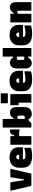

<svg xmlns="http://www.w3.org/2000/svg" viewBox="2060 -2900 860 5020"><g transform="rotate(-90 2490.0 -390.0)"><path d="M220 -550Q234 -550 237 -533Q251 -448 264.5 -360Q278 -272 290 -192H310Q324 -278 338 -368.5Q352 -459 366 -550H571Q579 -550 582.5 -544.5Q586 -539 584 -531Q553 -398 522.5 -265.5Q492 -133 461 0H175Q153 0 143.5 -7Q134 -14 128 -42Q102 -155 72.5 -286Q43 -417 12 -550Z M882 -570Q1011 -570 1080.5 -506Q1150 -442 1150 -329V-231Q1150 -220 1139 -220H835Q835 -206 838 -193.5Q841 -181 849 -173Q858 -164 878 -159Q898 -154 944 -155Q989 -155 1028.5 -161Q1068 -167 1115 -181H1135V-23Q1135 -18 1132 -15Q1122 -5 1090.5 3Q1059 11 1015 15.5Q971 20 921 20Q771 20 693 -41.5Q615 -103 615 -223V-327Q615 -399 647.5 -453.5Q680 -508 740 -539Q800 -570 882 -570ZM893 -395Q867 -395 851 -379.5Q835 -364 835 -339V-320H950V-335Q950 -352 946.5 -362.5Q943 -373 936 -380Q921 -395 893 -395Z M1440 0H1226Q1215 0 1215 -11V-550H1429Q1440 -550 1440 -539V-444H1460Q1475 -501 1502.5 -530.5Q1530 -560 1577 -560Q1593 -560 1600.5 -557Q1608 -554 1611 -551Q1615 -547 1615 -539V-309H1595Q1555 -322 1513 -322Q1469 -322 1440 -313Z M1780 0H1676Q1665 0 1665 -11V-750H1879Q1890 -750 1890 -739V-466H1910Q1933 -509 1970 -534.5Q2007 -560 2052 -560Q2122 -560 2161 -517Q2200 -474 2200 -397V-170Q2200 -88 2151 -39Q2102 10 2020 10Q1962 10 1928.5 -18Q1895 -46 1877 -77H1857Q1841 -60 1823.5 -42.5Q1806 -25 1793.5 -12.5Q1781 0 1780 0ZM1933 -367Q1911 -367 1890 -355V-178Q1912 -170 1933 -170Q1955 -170 1966 -181.5Q1977 -193 1977 -220V-317Q1977 -344 1965 -356Q1954 -367 1933 -367Z M2315 -11V-335H2261Q2250 -335 2250 -346V-550H2529Q2540 -550 2540 -539V0H2326Q2315 0 2315 -11ZM2300 -800H2549Q2560 -800 2560 -789V-615H2311Q2300 -615 2300 -626Z M2882 -570Q3011 -570 3080.5 -506Q3150 -442 3150 -329V-231Q3150 -220 3139 -220H2835Q2835 -206 2838 -193.5Q2841 -181 2849 -173Q2858 -164 2878 -159Q2898 -154 2944 -155Q2989 -155 3028.5 -161Q3068 -167 3115 -181H3135V-23Q3135 -18 3132 -15Q3122 -5 3090.5 3Q3059 11 3015 15.5Q2971 20 2921 20Q2771 20 2693 -41.5Q2615 -103 2615 -223V-327Q2615 -399 2647.5 -453.5Q2680 -508 2740 -539Q2800 -570 2882 -570ZM2893 -395Q2867 -395 2851 -379.5Q2835 -364 2835 -339V-320H2950V-335Q2950 -352 2946.5 -362.5Q2943 -373 2936 -380Q2921 -395 2893 -395Z M3369 -560Q3413 -560 3445.5 -536.5Q3478 -513 3500 -475H3520V-750H3734Q3745 -750 3745 -739V0H3531Q3520 0 3520 -11V-87H3500Q3471 -45 3438.5 -17.5Q3406 10 3352 10Q3286 10 3248 -35Q3210 -80 3210 -153V-380Q3210 -463 3250 -511.5Q3290 -560 3369 -560ZM3442 -194Q3452 -184 3477 -184Q3502 -184 3520 -188V-373Q3511 -377 3499.5 -378.5Q3488 -380 3477 -380Q3453 -380 3443 -371Q3433 -362 3433 -340V-223Q3433 -203 3442 -194Z M4082 -570Q4211 -570 4280.5 -506Q4350 -442 4350 -329V-231Q4350 -220 4339 -220H4035Q4035 -206 4038 -193.5Q4041 -181 4049 -173Q4058 -164 4078 -159Q4098 -154 4144 -155Q4189 -155 4228.5 -161Q4268 -167 4315 -181H4335V-23Q4335 -18 4332 -15Q4322 -5 4290.5 3Q4259 11 4215 15.5Q4171 20 4121 20Q3971 20 3893 -41.5Q3815 -103 3815 -223V-327Q3815 -399 3847.5 -453.5Q3880 -508 3940 -539Q4000 -570 4082 -570ZM4093 -395Q4067 -395 4051 -379.5Q4035 -364 4035 -339V-320H4150V-335Q4150 -352 4146.5 -362.5Q4143 -373 4136 -380Q4121 -395 4093 -395Z M4640 0H4426Q4415 0 4415 -11V-550H4629Q4640 -550 4640 -539V-465H4661Q4693 -514 4727 -537Q4761 -560 4811 -560Q4876 -560 4910.5 -519.5Q4945 -479 4945 -402V0H4731Q4720 0 4720 -11V-342Q4720 -370 4695 -370Q4682 -370 4669 -366Q4656 -362 4640 -351Z"/></g></svg>

Font: Recursive Sn Lnr St XBk
Style: Regular
Weight: 1000
Version: Version 1.079;hotconv 1.0.112;makeotfexe 2.5.65598; ttfautoh